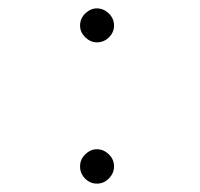

<svg xmlns="http://www.w3.org/2000/svg" viewBox="-20 -426 478 458"><path d="M211 -325Q196 -325 183.5 -337Q171 -349 171 -365Q171 -382 183.5 -394Q196 -406 211 -406Q227 -406 239.5 -394Q252 -382 252 -365Q252 -349 240 -337Q228 -325 211 -325ZM211 12Q195 12 183 0Q171 -12 171 -29Q171 -46 183.5 -58Q196 -70 211 -70Q227 -70 239.5 -58Q252 -46 252 -29Q252 -13 240 -0.5Q228 12 211 12Z"/></svg>

Font: Inconsolata SemiCondensed Light
Style: Regular
Weight: 300
Width: 4
Monospace: yes
Designer: Raph Levien, Cyreal, Brenton Simpson
Foundry: Raph Levien, Cyreal, Google
Version: Version 3.100; ttfautohint (v1.8.4.7-5d5b)